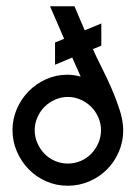

<svg xmlns="http://www.w3.org/2000/svg" viewBox="-20 -594 434 614"><path d="M140 -574H218L251 -497L304 -519V-448L277 -437Q289 -410 305.5 -377.5Q322 -345 337 -310.5Q352 -276 363 -241.5Q374 -207 374 -177Q374 -141 360 -108.5Q346 -76 322 -52Q298 -28 265.5 -14Q233 0 197 0Q160 0 128 -14Q96 -28 72 -52.5Q48 -77 34 -109.5Q20 -142 20 -178Q20 -214 34 -246Q48 -278 71.5 -302Q95 -326 127 -340.5Q159 -355 195 -355Q217 -355 238 -349L211 -410L156 -387V-458L185 -470ZM197 -284Q176 -284 156.5 -275.5Q137 -267 122.5 -252.5Q108 -238 99.5 -218.5Q91 -199 91 -178Q91 -156 99.5 -136.5Q108 -117 122 -102.5Q136 -88 155.5 -79.5Q175 -71 197 -71Q219 -71 238.5 -79.5Q258 -88 272 -102.5Q286 -117 294.5 -136.5Q303 -156 303 -178Q303 -199 294.5 -218.5Q286 -238 271.5 -252.5Q257 -267 237.5 -275.5Q218 -284 197 -284Z"/></svg>

Font: Googee
Style: Regular
Weight: 400
Designer: Peter Wiegel
Foundry: CATFonts Peter Wiegel
Version: 1.000